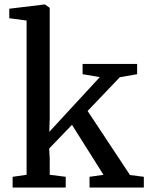

<svg xmlns="http://www.w3.org/2000/svg" viewBox="-20 -839 668 859"><path d="M36.5 0V-48L99 -57V-747L21.5 -757.5V-800L179 -819H181L202.5 -804V-309.5L200.5 -249L426.5 -494L349.5 -507V-553H593.5V-507L516 -493.5L372 -342.5L561.5 -56L623.5 -48V0H380.5V-48L443 -57L302 -280.5L200 -174.5L202.5 -130V-57L274 -48V0Z"/></svg>

Font: Merriweather 24pt
Style: Regular
Weight: 400
Designer: Eben Sorkin
Foundry: Eben Sorkin
Version: Version 2.100